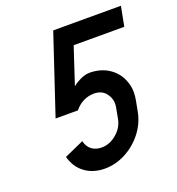

<svg xmlns="http://www.w3.org/2000/svg" viewBox="-122 -756 793 860"><g transform="rotate(-20 274.5 -325.5)"><path d="M531.2 -562.5H290L232.4 -388.2Q252.9 -403.8 274.2 -413.1Q295.4 -422.4 316.4 -422.4Q368.7 -421.4 406.2 -396.2Q443.8 -371.1 460.4 -328.6Q471.2 -302.2 471.2 -272Q471.2 -253.9 467.3 -234.4L457.5 -182.6Q447.3 -130.9 413.8 -88.1Q380.4 -45.4 332.8 -20.3Q285.2 4.9 233.4 4.9Q178.7 4.9 139.6 -23.4Q100.6 -51.8 86.4 -104L179.2 -145.5Q185.5 -117.7 204.8 -103.3Q224.1 -88.9 251.5 -88.9Q290 -88.9 322.8 -116.5Q355.5 -144 363.3 -182.6L373 -234.4Q375 -244.6 375 -253.9Q375 -280.8 356 -304.4Q336.9 -328.1 298.3 -328.1Q243.7 -325.7 208 -281.7H101.6L226.6 -656.2H549.3Z"/></g></svg>

Font: Lambda
Style: Italic
Weight: 400
Italic angle: -11°
Designer: GGBotNet
Version: 0.22